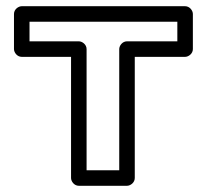

<svg xmlns="http://www.w3.org/2000/svg" viewBox="-20 -573 676 618"><path d="M550.8 -440H388.8C373.7 -440 363.8 -425.7 363.8 -415V-25H258.7V-415C258.7 -430.1 244.4 -440 233.7 -440H75V-503H550.8ZM575.8 -390C586.5 -390 600.8 -399.9 600.8 -415V-528C600.8 -538.7 590.9 -553 575.8 -553H50C39.3 -553 25 -543.1 25 -528V-415C25 -404.3 34.9 -390 50 -390H208.7V0C208.7 10.7 218.6 25 233.7 25H388.8C399.5 25 413.8 15.1 413.8 0V-390Z"/></svg>

Font: Asimov
Style: WidOu
Weight: 500
Designer: Google
Version: Version 2.000980; 2014